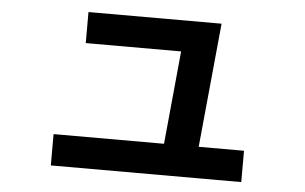

<svg xmlns="http://www.w3.org/2000/svg" viewBox="-44 -620 1088 684"><g transform="rotate(5 500.0 -278.0)"><path d="M841 0H160V-112H555L587 -445H246V-556H722L679 -112H841Z"/></g></svg>

Font: Murecho SemiBold
Style: Regular
Weight: 600
Designer: Neil Summerour
Foundry: Positype
Version: Version 1.010; ttfautohint (v1.8.3)